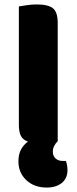

<svg xmlns="http://www.w3.org/2000/svg" viewBox="-20 -637 345 865"><path d="M63 90Q63 59 74.5 37Q86 15 106 1Q83 -7 74 -25Q65 -43 65 -75V-608Q77 -610 100 -613.5Q123 -617 146 -617Q196 -617 218 -600Q240 -583 240 -534V-1Q218 21 218 46Q218 66 230.5 77Q243 88 261 88H277Q284 109 284 129Q284 167 258 187.5Q232 208 191 208Q134 208 98.5 174.5Q63 141 63 90Z"/></svg>

Font: Baloo 2 ExtraBold
Style: Regular
Weight: 800
Designer: Sarang Kulkarni and Ek Type
Foundry: Ek Type
Version: Version 1.640;hotconv 1.0.111;makeotfexe 2.5.65597; ttfautoh